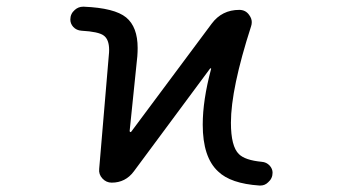

<svg xmlns="http://www.w3.org/2000/svg" viewBox="-20 -577 1040 585"><path d="M625 -504.9Q656.2 -546.9 709 -546.9Q728.5 -546.9 739.3 -531.2Q747.1 -520.5 747.1 -509.8Q747.1 -502.9 745.1 -497.1Q683.6 -306.6 683.6 -203.1Q683.6 -130.9 708 -107.4Q726.6 -88.9 777.3 -84Q792 -83 801.8 -72.3Q810.5 -62.5 810.5 -50.8Q810.5 -33.2 796.9 -21.5Q787.1 -11.7 773.4 -11.7Q771.5 -11.7 770.5 -11.7Q682.6 -17.6 644.5 -54.7Q597.7 -97.7 597.7 -197.3Q597.7 -271.5 623 -366.2Q624 -368.2 622.6 -368.7Q621.1 -369.1 620.1 -368.2L387.7 -54.7Q362.3 -20.5 320.3 -20.5Q303.7 -20.5 292 -33.2Q280.3 -45.9 282.2 -62.5L311.5 -408.2Q312.5 -417 312.5 -424.8Q312.5 -457 295.9 -468.8Q280.3 -480.5 228.5 -483.4Q212.9 -484.4 203.1 -495.1Q194.3 -504.9 194.3 -517.6Q194.3 -535.2 208 -546.9Q218.8 -556.6 233.4 -556.6Q234.4 -556.6 235.4 -556.6Q329.1 -552.7 364.3 -523.9Q399.4 -495.1 399.4 -430.7Q399.4 -418.9 398.4 -405.3L375 -177.7Q375 -175.8 377 -174.8Q378.9 -173.8 379.9 -175.8Z"/></svg>

Font: Rounded-X Mgen+ 1mn regular
Style: Regular
Weight: 400
Designer: [Source Han Sans]
Ryoko NISHIZUKA  (kana & ideographs); Paul D. Hunt (Latin, Greek & Cyrillic); Wenlong ZHANG  (bopomofo
Version: Version 1.059.20150602